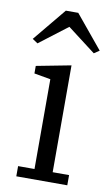

<svg xmlns="http://www.w3.org/2000/svg" viewBox="-87 -808 492 853"><g transform="rotate(10 159.0 -381.5)"><path d="M50 -46H124V-451L50 -464V-498L206 -528V-46H280V0H50ZM16 -614 139 -763H195L318 -614L294 -598L167 -695L40 -598Z"/></g></svg>

Font: IBM Plex Serif
Style: Regular
Weight: 400
Designer: Mike Abbink, Paul van der Laan, Pieter van Rosmalen
Foundry: Bold Monday
Version: Version 3.001